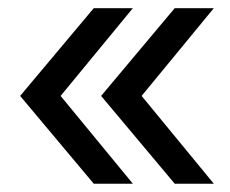

<svg xmlns="http://www.w3.org/2000/svg" viewBox="-20 -520 563 470"><path d="M29.3 -285.2 209.5 -500H305.2L128.4 -285.2L305.2 -70.3H209.5ZM227.5 -285.2 407.7 -500H503.4L326.7 -285.2L503.4 -70.3H407.7Z"/></svg>

Font: Intratopia Thin
Style: Regular
Weight: 100
Designer: Rasmus Andersson
Foundry: rsms
Version: Version 3.000;Glyphs 3.2.3 (3260)